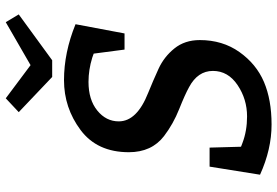

<svg xmlns="http://www.w3.org/2000/svg" viewBox="-168 -784 962 666"><g transform="rotate(-90 313.0 -451.0)"><path d="M137 -96 150 -91Q192 -75 242 -75Q302 -75 351 -108Q400 -141 400 -193.5Q400 -246 344 -276Q319 -290 267.5 -310.5Q216 -331 174 -363Q118 -406 118 -485Q118 -595 195 -652.5Q272 -710 368 -710Q464 -710 562 -670L530 -500H474L460 -607L446 -612Q404 -625 362 -625Q300 -625 262.5 -594.5Q225 -564 225 -520Q225 -457 324 -418Q366 -401 407.5 -382Q449 -363 478 -327Q507 -291 507 -239Q507 -160 465.5 -101.5Q424 -43 362 -16.5Q300 10 214 10Q128 10 40 -30L68 -205H134ZM420 -826 569 -912 596 -867 437 -751H379L257 -867L305 -912Z"/></g></svg>

Font: Bitter
Style: Italic
Weight: 400
Italic angle: -9°
Designer: Sol Matas
Foundry: Sol Matas
Version: Version 1.001